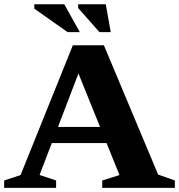

<svg xmlns="http://www.w3.org/2000/svg" viewBox="-25 -904 862 924"><path d="M188.5 -215.5V-293H538V-215.5ZM736 -64 816.5 -35.5V0H467V-35.5L550 -61.5L342 -576.5H362.5L165.5 -62L245 -35.5V0H-5V-35.5L74 -61.5L325.5 -686H475ZM359 -749.5H300L140 -862.5V-883.5H284.5ZM508 -749.5H453.5L351 -865.5V-883.5H484Z"/></svg>

Font: Newsreader
Style: Bold
Weight: 700
Designer: Hugues Gentile
Foundry: Production Type
Version: Version 1.003